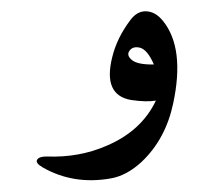

<svg xmlns="http://www.w3.org/2000/svg" viewBox="-20 -278 373 335"><path d="M248.5 -165.5Q237.3 -191.4 224.1 -194.8Q211.4 -197.8 205.6 -189Q200.7 -181.6 209.5 -173.8Q219.2 -165 248.5 -165.5ZM252 -102.5Q235.4 -99.6 209 -103.5Q159.2 -111.8 175.8 -178.2Q184.1 -212.4 208 -243.7Q219.2 -258.3 233.9 -258.3Q251 -258.3 264.6 -241.2Q302.7 -193.8 282.2 -97.7Q269 -35.2 227.1 4.4Q201.2 28.3 173.8 33.2Q108.4 44.9 54.7 14.2Q41 6.3 44.9 0.5Q48.8 -5.4 62.5 -4.9Q118.7 -2.9 166.5 -23.9Q227.1 -49.8 252 -102.5Z"/></svg>

Font: Amiri
Style: Regular
Weight: 400
Designer: Khaled Hosny
Version: Version 000.108